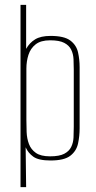

<svg xmlns="http://www.w3.org/2000/svg" viewBox="-20 -650 395 786"><path d="M64 116V-630H87V-450Q101 -475 124 -489Q147 -503 187 -503Q243 -503 268 -484Q293 -465 299.5 -435.5Q306 -406 306 -375V-125Q306 -93 299.5 -62.5Q293 -32 268 -12.5Q243 7 187 7Q138 7 116.5 -8.5Q95 -24 85 -47L87 116ZM185 -10Q223 -10 243 -20.5Q263 -31 271.5 -48.5Q280 -66 281 -87.5Q282 -109 282 -131V-365Q282 -386 281 -407.5Q280 -429 271.5 -446.5Q263 -464 243 -474.5Q223 -485 185 -485Q147 -485 126 -468.5Q105 -452 96.5 -425.5Q88 -399 88 -369V-160Q88 -136 89 -109.5Q90 -83 98.5 -60.5Q107 -38 127 -24Q147 -10 185 -10Z"/></svg>

Font: Alumni Sans Thin Thin
Style: Regular
Weight: 250
Version: Version 1.018